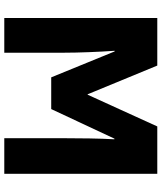

<svg xmlns="http://www.w3.org/2000/svg" viewBox="51 -805 754 896"><g transform="rotate(90 428.0 -357.0)"><path d="M64 0H226V-277C226 -348 222 -445 217 -515H220L341 -219H489L627 -514H630C626 -445 625 -349 625 -283V0H791V-714H570L422 -389H420L286 -714H64Z"/></g></svg>

Font: Noto Sans Condensed Black
Style: Regular
Weight: 900
Width: 3
Designer: Monotype Design Team
Foundry: Monotype Imaging Inc.
Version: Version 2.013